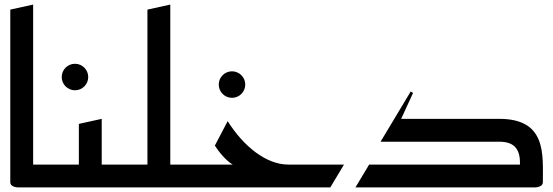

<svg xmlns="http://www.w3.org/2000/svg" viewBox="-20 -820 2420 840"><path d="M125 -800 25 -778V-23C25 2 65 0 65 0H245V-100H125Z M250 -483C250 -451 276 -425 308 -425C340 -425 366 -451 366 -483C366 -515 340 -541 308 -541C276 -541 250 -515 250 -483Z M425 -300 325 -278V-100H205V0H545V-100H425Z M725 -800 625 -778V-100H505V0H845V-100H725Z M937 -450C937 -418 963 -392 995 -392C1027 -392 1053 -418 1053 -450C1053 -482 1027 -508 995 -508C963 -508 937 -482 937 -450Z M998 -100H805V0H1425L1485 -100H1241C1145 -100 1046 -179 976 -290L920 -183C936 -157 970 -116 998 -100Z M1787 -413 1777 -420 1645 -200H2165C2240 -200 2256 -156 2255 -100H1595L1535 0H2315C2315 0 2355 2 2355 -23C2355 -143 2372 -300 2165 -300H1735Z"/></svg>

Font: Reem Kufi
Style: Regular
Weight: 400
Designer: Khaled Hosny
Version: Version 0.007